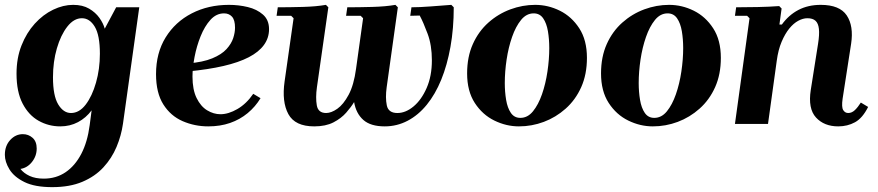

<svg xmlns="http://www.w3.org/2000/svg" viewBox="-39 -510 3611 790"><path d="M-19 127Q-19 90 3 66Q25 42 55 42Q78 42 95 57Q112 72 112 101Q112 132 92.5 156.5Q73 181 45 185Q59 203 83 214Q107 225 141 225Q192 225 231 198.5Q270 172 295.5 123Q321 74 330 5L338 -56Q315 -25 282 -7.5Q249 10 209 10Q161 10 120 -13Q79 -36 54 -84Q29 -132 29 -207Q29 -271 49.5 -323Q70 -375 104 -412.5Q138 -450 179.5 -470Q221 -490 262 -490Q301 -490 327.5 -474.5Q354 -459 370 -436.5Q386 -414 392 -392L439 -480H534L467 -1Q460 48 440.5 94.5Q421 141 386.5 178.5Q352 216 300 238Q248 260 176 260Q104 260 61.5 239Q19 218 0 187Q-19 156 -19 127ZM179 -192Q179 -116 200.5 -80.5Q222 -45 253 -45Q287 -45 313.5 -79.5Q340 -114 356 -170Q372 -226 372 -289Q372 -365 351 -400Q330 -435 298 -435Q265 -435 238 -400.5Q211 -366 195 -311Q179 -256 179 -192Z M818 10Q762 10 712.5 -11.5Q663 -33 633 -80.5Q603 -128 603 -205Q603 -292 642.5 -356Q682 -420 750 -455Q818 -490 903 -490Q943 -490 980.5 -481Q1018 -472 1043 -450Q1068 -428 1068 -390Q1068 -354 1047 -325Q1026 -296 984.5 -274.5Q943 -253 880.5 -238.5Q818 -224 734 -216V-249Q796 -254 834.5 -270Q873 -286 893 -308Q913 -330 920.5 -353Q928 -376 928 -396Q928 -428 915.5 -441.5Q903 -455 883 -455Q851 -455 827 -428.5Q803 -402 786.5 -361Q770 -320 761.5 -275.5Q753 -231 753 -195Q753 -141 770 -106.5Q787 -72 813.5 -56Q840 -40 868 -40Q901 -40 938 -61.5Q975 -83 1003 -124L1033 -106Q1012 -71 980 -44.5Q948 -18 907.5 -4Q867 10 818 10Z M1818 -490 1828 -480Q1828 -393 1814.5 -317.5Q1801 -242 1776.5 -182Q1752 -122 1717 -79Q1682 -36 1638 -13Q1594 10 1544 10Q1486 10 1456 -16.5Q1426 -43 1418 -90Q1406 -70 1385.5 -46.5Q1365 -23 1333 -6.5Q1301 10 1254 10Q1175 10 1147.5 -40.5Q1120 -91 1132 -175L1169 -435L1159 -445H1099L1104 -480Q1151 -480 1206.5 -481.5Q1262 -483 1302 -490L1312 -480L1265 -151Q1259 -108 1264.5 -76.5Q1270 -45 1303 -45Q1324 -45 1349 -62.5Q1374 -80 1395.5 -120Q1417 -160 1426 -227L1455 -435L1445 -445H1385L1390 -480Q1437 -480 1492.5 -481.5Q1548 -483 1588 -490L1598 -480L1552 -151Q1546 -108 1552.5 -76.5Q1559 -45 1596 -45Q1630 -45 1662.5 -72Q1695 -99 1716.5 -148Q1738 -197 1738 -262Q1738 -324 1720.5 -371Q1703 -418 1688 -446L1649 -445L1654 -480Q1686 -480 1732 -483.5Q1778 -487 1818 -490Z M2163 -490Q2216 -490 2264.5 -466Q2313 -442 2344.5 -393.5Q2376 -345 2376 -272Q2376 -204 2352.5 -151.5Q2329 -99 2288.5 -63Q2248 -27 2198.5 -8.5Q2149 10 2096 10Q2044 10 1995 -14Q1946 -38 1914.5 -86.5Q1883 -135 1883 -208Q1883 -276 1906.5 -328.5Q1930 -381 1970.5 -417Q2011 -453 2061 -471.5Q2111 -490 2163 -490ZM2102 -25Q2132 -25 2154 -52Q2176 -79 2191 -122Q2206 -165 2213.5 -215.5Q2221 -266 2221 -312Q2221 -349 2215.5 -381.5Q2210 -414 2196 -434.5Q2182 -455 2157 -455Q2127 -455 2105 -428Q2083 -401 2068 -358Q2053 -315 2045.5 -265Q2038 -215 2038 -168Q2038 -132 2043.5 -99Q2049 -66 2063 -45.5Q2077 -25 2102 -25Z M2714 -490Q2767 -490 2815.5 -466Q2864 -442 2895.5 -393.5Q2927 -345 2927 -272Q2927 -204 2903.5 -151.5Q2880 -99 2839.5 -63Q2799 -27 2749.5 -8.5Q2700 10 2647 10Q2595 10 2546 -14Q2497 -38 2465.5 -86.5Q2434 -135 2434 -208Q2434 -276 2457.5 -328.5Q2481 -381 2521.5 -417Q2562 -453 2612 -471.5Q2662 -490 2714 -490ZM2653 -25Q2683 -25 2705 -52Q2727 -79 2742 -122Q2757 -165 2764.5 -215.5Q2772 -266 2772 -312Q2772 -349 2766.5 -381.5Q2761 -414 2747 -434.5Q2733 -455 2708 -455Q2678 -455 2656 -428Q2634 -401 2619 -358Q2604 -315 2596.5 -265Q2589 -215 2589 -168Q2589 -132 2594.5 -99Q2600 -66 2614 -45.5Q2628 -25 2653 -25Z M3503 -88 3533 -70Q3510 -24 3479 -7Q3448 10 3410 10Q3352 10 3318.5 -26.5Q3285 -63 3297 -140L3327 -330Q3333 -368 3330.5 -391Q3328 -414 3316.5 -424.5Q3305 -435 3283 -435Q3265 -435 3245.5 -424.5Q3226 -414 3208.5 -392.5Q3191 -371 3177 -338Q3163 -305 3157 -260L3121 0H2985L3045 -435L3035 -445H2985L2990 -480Q3029 -480 3078 -481Q3127 -482 3167 -485L3177 -475L3168 -409H3178Q3206 -448 3246 -469Q3286 -490 3338 -490Q3416 -490 3445 -446.5Q3474 -403 3463 -330L3428 -104Q3423 -69 3430.5 -57Q3438 -45 3451 -45Q3466 -45 3478.5 -57Q3491 -69 3503 -88Z"/></svg>

Font: Brygada 1918
Style: Bold Italic
Weight: 700
Italic angle: -8°
Designer: Mateusz Machalski | Borys Kosmynka | Przemek Hoffer
Foundry: NIEPODLEGLA 2018
Version: Version 3.006